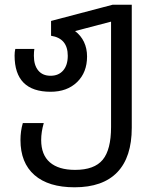

<svg xmlns="http://www.w3.org/2000/svg" viewBox="-20 -556 665 816"><path d="M67 39Q67 1 77 -33H166Q155 5 155 39Q155 102 192 134Q229 166 299 166Q381 166 416.5 123Q452 80 452 -16V-464L299 -424Q324 -405 337 -377.5Q350 -350 350 -316Q350 -248 307.5 -207Q265 -166 195 -166Q42 -166 42 -320Q42 -335 45 -348H126Q124 -336 124 -319Q124 -279 142.5 -256.5Q161 -234 195 -234Q229 -234 248.5 -256.5Q268 -279 268 -319Q268 -393 197 -404V-467L459 -536H540V-13Q540 112 478.5 176Q417 240 297 240Q186 240 126.5 188Q67 136 67 39Z"/></svg>

Font: Noto Sans Georgian
Style: Regular
Weight: 400
Designer: Monotype Design team
Foundry: Monotype Imaging Inc.
Version: Version 1.000